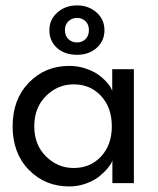

<svg xmlns="http://www.w3.org/2000/svg" viewBox="-20 -660 568 692"><path d="M158 -551.5Q158 -589.5 186.8 -615Q215.5 -640.5 257.5 -640.5Q299.5 -640.5 328 -615Q356.5 -589.5 356.5 -551.5Q356.5 -512.5 328.5 -487.5Q300.5 -462.5 257.5 -462.5Q213 -462.5 185.5 -487.2Q158 -512 158 -551.5ZM214 -551.5Q214 -531 226.5 -519Q239 -507 257.5 -507Q276 -507 288.2 -519Q300.5 -531 300.5 -551.5Q300.5 -571.5 288.2 -583.5Q276 -595.5 257.5 -595.5Q239.5 -595.5 226.8 -583.5Q214 -571.5 214 -551.5ZM385 0V-81.5Q382 -71 370 -56Q358 -41 339 -25.2Q320 -9.5 290.8 1.2Q261.5 12 229.5 12Q142.5 12 84 -47.8Q25.5 -107.5 25.5 -205Q25.5 -302 84 -362.2Q142.5 -422.5 229.5 -422.5Q261.5 -422.5 290.5 -412.5Q319.5 -402.5 338.5 -387.8Q357.5 -373 369.5 -358.2Q381.5 -343.5 384.5 -331.5V-410.5H462.5V0ZM245.5 -54.5Q305.5 -54.5 344.2 -96Q383 -137.5 383 -205Q383 -272.5 344.2 -314.2Q305.5 -356 245.5 -356Q188 -356 145.8 -314Q103.5 -272 103.5 -205Q103.5 -138 145.8 -96.2Q188 -54.5 245.5 -54.5Z"/></svg>

Font: League Spartan
Style: Regular
Weight: 350
Foundry: The League of Moveable Type
Version: Version 2.002